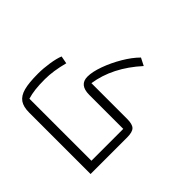

<svg xmlns="http://www.w3.org/2000/svg" viewBox="-154 -916 1134 1134"><g transform="rotate(45 413.5 -348.5)"><path d="M77 -200Q77 -244 84.5 -292.5Q92 -341 104 -370L152 -361Q129 -274 129 -205Q129 -157 133 -123Q137 -89 146 -59H664V-325H380Q296 -325 296 -394Q296 -434 316.5 -491Q337 -548 370 -604Q403 -660 440 -697L487 -673Q363 -536 340 -383H638Q683 -383 699.5 -366.5Q716 -350 716 -305V0H203Q154 0 127 -19Q100 -38 88.5 -80.5Q77 -123 77 -200Z"/></g></svg>

Font: Changa ExtraLight
Style: Regular
Weight: 275
Designer: Eduardo Rodriguez Tunni
Foundry: Eduardo Rodriguez Tunni
Version: Version 2.002; ttfautohint (v1.5) -l 8 -r 50 -G 200 -x 14 -H